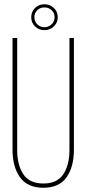

<svg xmlns="http://www.w3.org/2000/svg" viewBox="-20 -879 407 904"><path d="M145 -841.5Q163 -859 189 -859Q215 -859 233.5 -841.5Q252 -824 252 -798Q252 -772 233.5 -754.5Q215 -737 189 -737Q163 -737 145 -754.5Q127 -772 127 -798Q127 -824 145 -841.5ZM223 -831Q209 -844 189 -844Q169 -844 155.5 -831Q142 -818 142 -798Q142 -778 155.5 -764.5Q169 -751 189 -751Q209 -751 223 -764.5Q237 -778 237 -798Q237 -818 223 -831ZM328 -700V-173Q328 -94 293.5 -44.5Q259 5 184 5Q109 5 74 -44.5Q39 -94 39 -173V-700H61V-172Q61 -102 90 -58.5Q119 -15 184 -15Q249 -15 278 -58.5Q307 -102 307 -172V-700Z"/></svg>

Font: Bebas Neue Light
Style: Regular
Weight: 300
Designer: Ryoichi Tsunekawa
Foundry: Ryoichi Tsunekawa
Version: Version 001.003; ttfautohint (v1.5.65-e2d9)